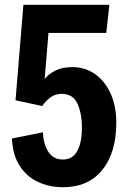

<svg xmlns="http://www.w3.org/2000/svg" viewBox="-20 -770 537 804"><path d="M244 14Q187 14 139.5 -8Q92 -30 62.5 -75.5Q33 -121 30 -190L160 -216Q161 -168 182 -135Q203 -102 243 -102Q284 -102 303.5 -137.5Q323 -173 323 -236Q323 -296 304 -336.5Q285 -377 239 -377Q211 -377 191 -362Q171 -347 157 -326L45 -350L78 -750H438L425 -632H183L167 -439Q182 -459 211 -474Q240 -489 282 -489Q337 -489 378.5 -459.5Q420 -430 443.5 -377.5Q467 -325 467 -257Q467 -131 408.5 -58.5Q350 14 244 14Z"/></svg>

Font: Freeman
Style: Regular
Weight: 400
Designer: Vernon Adams, Aoife Mooney, Rodrigo Fuenzalida
Foundry: Rodrigo Fuenzalida
Version: Version 1.000; ttfautohint (v1.8.4.7-5d5b)